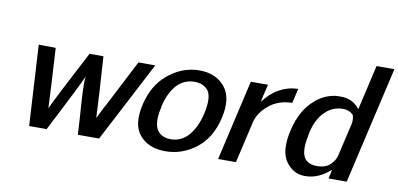

<svg xmlns="http://www.w3.org/2000/svg" viewBox="-67 -897 2310 1113"><g transform="rotate(10 1087.5 -340.0)"><path d="M120 -472 220 -471Q236 -199 239 -119Q272 -191 419 -471H501Q518 -216 522 -111L552 -172Q567 -199 568 -201L707 -471H806L559 3H434Q432 -39 428 -97Q424 -155 422 -184Q420 -213 418.5 -247.5Q417 -282 417.5 -302.5Q418 -323 420 -337Q409 -312 372.5 -238.5Q336 -165 294.5 -84.5Q253 -4 250 2H147Z M774 -237Q779 -258 784 -272Q816 -371 894.5 -429Q973 -487 1064 -487Q1162 -487 1214.5 -422.5Q1267 -358 1239 -238Q1211 -117 1129.5 -54Q1048 9 949 9Q850 9 797.5 -52.5Q745 -114 774 -237ZM883 -244Q883 -242 882.5 -239Q882 -236 882 -235Q871 -191 873 -156Q875 -111 900.5 -88Q926 -65 967 -65Q1030 -65 1072 -113Q1114 -161 1134 -244Q1156 -342 1129 -381Q1101 -417 1048 -417Q985 -417 943 -370.5Q901 -324 883 -244Z M1259 0 1368 -474H1469L1455 -414Q1453 -410 1452 -402L1445 -369Q1525 -477 1646 -481L1626 -395Q1546 -394 1491 -349Q1436 -304 1421 -247L1364 0Z M1751 -426H1750Q1804 -471 1869 -479Q1893 -480 1914 -479Q1974 -473 2009 -425L2070 -690H2175L2016 0H1909L1916 -30V-32Q1917 -35 1917 -37L1921 -54Q1852 10 1771 10Q1702 10 1658.5 -51Q1615 -112 1644 -237Q1673 -362 1751 -426ZM1753 -242 1750 -224Q1739 -171 1742 -137Q1748 -59 1830 -59Q1881 -59 1908.5 -86.5Q1936 -114 1942 -144Q1950 -179 1965 -243.5Q1980 -308 1986 -334Q1992 -361 1983 -388Q1959 -412 1922 -412Q1862 -412 1816.5 -367.5Q1771 -323 1753 -242Z"/></g></svg>

Font: Coval
Style: Medium Italic
Weight: 500
Foundry: Context Ltd
Version: Version 001.000